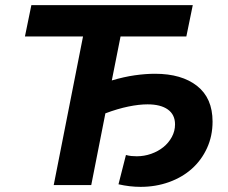

<svg xmlns="http://www.w3.org/2000/svg" viewBox="-20 -720 886 747"><path d="M470 -117Q481 -114 491 -113Q501 -112 512 -112Q541 -112 568 -121.5Q595 -131 615.5 -147.5Q636 -164 648.5 -187Q661 -210 661 -236Q661 -274 633 -294Q605 -314 554 -314Q521 -314 479.5 -305.5Q438 -297 390 -279L335 0H189L303 -578H77L102 -700H730L705 -578H449L415 -407Q462 -421 504 -427Q546 -433 583 -433Q687 -433 747 -385.5Q807 -338 807 -247Q807 -191 785.5 -144Q764 -97 726.5 -63.5Q689 -30 637.5 -11.5Q586 7 527 7Q506 7 484.5 4.5Q463 2 441 -3Z"/></svg>

Font: Argentum Sans Medium
Style: Italic
Weight: 500
Italic angle: -11°
Designer: Julieta Ulanovsky (font), Cristiano Sobral (main changes and remaster)
Foundry: Julieta Ulanovsky (font), Cristiano Sobral (main changes and remaster)
Version: Version 2.007;June 15, 2022;FontCreator 14.0.0.2814 64-bit; 